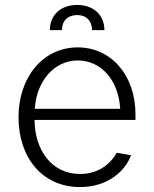

<svg xmlns="http://www.w3.org/2000/svg" viewBox="-20 -746 623 778"><path d="M304 12C420 12 489 -56 511 -117L453 -127C435 -94 389 -41 305 -41C189 -41 121 -138 120 -260H529V-282C529 -444 428 -554 295 -554C155 -554 55 -434 55 -271C55 -107 152 12 304 12ZM121 -305C128 -419 201 -501 295 -501C392 -501 461 -418 467 -305ZM182 -624H231C231 -661 254 -685 293 -685C330 -685 353 -661 353 -624H403C403 -685 359 -726 293 -726C226 -726 182 -685 182 -624Z"/></svg>

Font: Wafeq Light
Style: Regular
Weight: 300
Designer: Rasmus Andersson & Azza Alameddine
Foundry: Google & TypeTogether
Version: Version 3.000;January 28, 2025;FontCreator 15.0.0.3014 64-bi